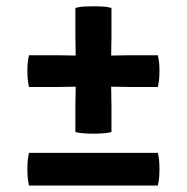

<svg xmlns="http://www.w3.org/2000/svg" viewBox="-20 -576 580 596"><path d="M70 -404.5Q67 -390.5 66 -380.5Q65 -370.5 65 -356Q65 -341.5 66 -331Q67 -320.5 70 -306H157.5Q173.5 -306 188.8 -306.5Q204 -307 219 -307H321Q336 -307 351.2 -306.5Q366.5 -306 382.5 -306H470Q473 -320.5 474 -331Q475 -341.5 475 -356Q475 -370.5 474 -380.5Q473 -390.5 470 -404.5H382.5Q366.5 -404.5 351.2 -404Q336 -403.5 321 -403.5H219Q204 -403.5 188.8 -404Q173.5 -404.5 157.5 -404.5ZM214 -465Q214 -448.5 214.5 -432.2Q215 -416 215 -400V-311Q215 -296 214.5 -279.2Q214 -262.5 214 -247V-166Q227.5 -163 241.8 -162Q256 -161 270.5 -161Q284.5 -161 298.5 -162Q312.5 -163 326 -166V-247Q326 -262.5 325.5 -279.2Q325 -296 325 -311V-400Q325 -416 325.5 -432.2Q326 -448.5 326 -465V-551.5Q312.5 -555 298.5 -555.8Q284.5 -556.5 270.5 -556.5Q256 -556.5 241.8 -555.8Q227.5 -555 214 -551.5ZM70 0Q67 -14 66 -25.5Q65 -37 65 -51.5Q65 -66 66 -76.8Q67 -87.5 70 -101.5H470Q473 -87.5 474 -76.8Q475 -66 475 -51.5Q475 -37 474 -25.5Q473 -14 470 0Z"/></svg>

Font: Signika Light SemiBold
Style: Regular
Weight: 600
Version: Version 2.003;gftools[0.9.32]